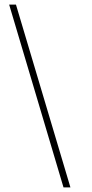

<svg xmlns="http://www.w3.org/2000/svg" viewBox="-20 -750 404 840"><path d="M20 -730H49.8L288.1 69.8H257.8Z"/></svg>

Font: Human Sans ExtraLight
Style: Italic
Weight: 200
Italic angle: -8°
Designer: Tim Radville
Foundry: Continuum
Version: Version 1.000;FEAKit 1.0